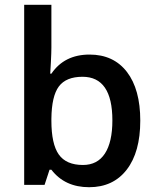

<svg xmlns="http://www.w3.org/2000/svg" viewBox="-20 -780 663 810"><path d="M357.9 -549.8Q459 -549.8 515.4 -476.6Q571.8 -403.3 571.8 -271Q571.8 -138.2 514.6 -64.2Q457.5 9.8 356 9.8Q253.4 9.8 196.8 -64H189L168 0H82V-759.8H196.8V-579.1Q196.8 -559.1 194.8 -519.5Q192.9 -480 191.9 -469.2H196.8Q251.5 -549.8 357.9 -549.8ZM328.1 -456.1Q258.8 -456.1 228.3 -415.3Q197.8 -374.5 196.8 -278.8V-271Q196.8 -172.4 228 -128.2Q259.3 -84 330.1 -84Q391.1 -84 422.6 -132.3Q454.1 -180.7 454.1 -272Q454.1 -456.1 328.1 -456.1Z"/></svg>

Font: JBL Sans
Style: Semibold
Weight: 600
Version: Version 1.10